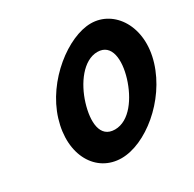

<svg xmlns="http://www.w3.org/2000/svg" viewBox="-181 -1034 1256 1242"><g transform="rotate(-30 447.0 -412.5)"><path d="M157.4 -413C83.7 -172 198.5 15 384.8 15C564.3 15 799.5 -172 873.2 -413C946.9 -654 817.7 -840 646.2 -840C476.9 -840 231 -654 157.4 -413ZM360.4 -413C398 -536 485.1 -659 590.8 -659C697.3 -659 707.8 -536 670.2 -413C632.6 -290 549.8 -167 440.4 -167C328.2 -167 322.8 -290 360.4 -413Z"/></g></svg>

Font: Hussar
Style: BdSuprConOblThree
Weight: 700
Foundry: Cannot Into Space Fonts
Version: Version 2.00